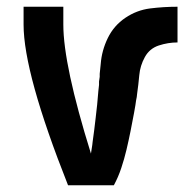

<svg xmlns="http://www.w3.org/2000/svg" viewBox="-20 -550 547 570"><path d="M182 0Q50 -333 50 -477V-530H168V-477Q168 -357 250 -94Q252 -107 254 -120L255 -129Q260 -164 264 -200Q269 -240 272 -280L273 -289L274 -298V-308L276 -322V-331L279 -360Q282 -400 300 -437Q318 -474 352 -497Q386 -520 426 -525Q466 -530 507 -530V-424Q479 -424 451.5 -415Q424 -406 410 -380.5Q396 -355 393.5 -327Q391 -299 387 -271L386 -262L384 -252L382 -238L378 -215Q373 -188 367.5 -160.5Q362 -133 355.5 -105.5Q349 -78 340 -51Q331 -24 318 0Z"/></svg>

Font: Iosevka SS01
Style: Bold
Weight: 700
Monospace: yes
Designer: Belleve Invis
Foundry: Belleve Invis
Version: 2.3.3; ttfautohint (v1.8.3)